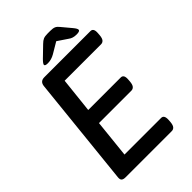

<svg xmlns="http://www.w3.org/2000/svg" viewBox="-251 -952 1048 1048"><g transform="rotate(-45 273.0 -428.0)"><path d="M214 -740Q192 -740 192 -749Q192 -757 211 -776L270 -833Q283 -846 294.5 -851Q306 -856 327 -856H348Q369 -856 380 -851Q391 -846 401 -833L447 -778Q462 -760 462 -751Q462 -740 436 -740Q421 -740 409.5 -743.5Q398 -747 389 -754L331 -793L267 -755Q241 -740 214 -740ZM73 0Q57 0 49.5 -6.5Q42 -13 44 -31L110 -666Q113 -700 146 -700H502Q526 -700 523 -663L522 -649Q520 -626 512 -617Q504 -608 492 -608H211L189 -404H440Q464 -404 461 -367L460 -353Q458 -330 450 -321Q442 -312 430 -312H180L157 -92H440Q463 -92 461 -55L460 -41Q458 -18 450 -9Q442 0 430 0Z"/></g></svg>

Font: Asap Medium
Style: Italic
Weight: 500
Italic angle: -6°
Designer: Pablo Cosgaya
Foundry: Omnibus-Type
Version: Version 3.001; ttfautohint (v1.8.3)